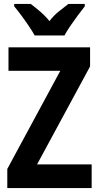

<svg xmlns="http://www.w3.org/2000/svg" viewBox="-20 -954 502 974"><path d="M445 0H17V-97L286 -595H23V-714H437V-617L168 -120H445ZM156 -774Q145 -794 126.5 -821.5Q108 -849 88 -876Q68 -903 52 -922V-934H136Q156 -919 182 -897Q208 -875 231 -847Q253 -876 279 -896.5Q305 -917 327 -934H410V-922Q395 -903 375 -876Q355 -849 336.5 -822Q318 -795 307 -774Z"/></svg>

Font: Noto Sans Gurmukhi UI Condensed
Style: Bold
Weight: 700
Width: 3
Designer: Jelle Bosma - Monotype Design Team
Foundry: Monotype Imaging Inc.
Version: Version 2.004; ttfautohint (v1.8.4.7-5d5b)